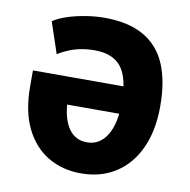

<svg xmlns="http://www.w3.org/2000/svg" viewBox="-81 -796 880 887"><g transform="rotate(10 359.0 -352.5)"><path d="M354 11Q269 11 201.5 -28.5Q134 -68 94.5 -147Q55 -226 55 -345V-419H532V-291H206L237 -307Q241 -224 272 -179.5Q303 -135 358 -135Q417 -135 451 -189.5Q485 -244 485 -344Q485 -459 445.5 -509.5Q406 -560 321 -560Q288 -560 258 -554.5Q228 -549 201 -538Q174 -527 150 -512L101 -658Q128 -676 168.5 -689Q209 -702 254 -709Q299 -716 338 -716Q452 -716 524 -674.5Q596 -633 629.5 -553.5Q663 -474 663 -358Q663 -272 641.5 -204Q620 -136 579.5 -88Q539 -40 482.5 -14.5Q426 11 354 11Z"/></g></svg>

Font: Nunito Sans 7pt Condensed Black
Style: Regular
Weight: 900
Width: 3
Designer: Vernon Adams
Foundry: Vernon Adams
Version: Version 3.101;gftools[0.9.27]